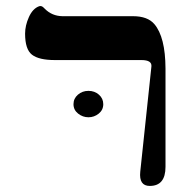

<svg xmlns="http://www.w3.org/2000/svg" viewBox="-20 -611 596 639"><path d="M483.9 -389.6Q486.3 -411.1 450.7 -411.1H162.6Q109.4 -411.1 86.4 -429Q63.5 -446.8 63.5 -499Q63.5 -525.9 76.2 -554.2Q88.9 -582.5 110.4 -590.3Q118.2 -592.8 125.5 -585.4L129.4 -581.5Q153.3 -557.6 188 -557.1H422.9Q471.2 -557.1 493.7 -530.8Q530.3 -487.8 530.8 -383.3V-55.7Q530.8 7.8 478.5 7.8Q441.9 7.8 446.8 -39.6ZM239.3 -295.9Q253.9 -308.6 274.4 -308.6Q294.9 -308.6 309.3 -295.9Q323.7 -283.2 323.7 -264.2Q323.7 -245.1 308.6 -232.9Q293.5 -220.7 274.4 -220.7Q255.4 -220.7 240 -232.9Q224.6 -245.1 224.6 -264.2Q224.6 -283.2 239.3 -295.9Z"/></svg>

Font: Accordance
Style: Bold
Weight: 700
Version: Version 1.2 (build January 31, 2020) Miklal Software Solutio